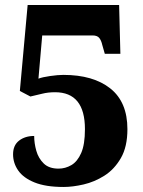

<svg xmlns="http://www.w3.org/2000/svg" viewBox="-20 -734 568 764"><path d="M233 10Q162 10 117.5 -8Q73 -26 52.5 -55.5Q32 -85 32 -120Q32 -156 56 -174.5Q80 -193 116 -193Q116 -164 124.5 -134Q133 -104 154 -83.5Q175 -63 213 -63Q240 -63 264 -77Q288 -91 303 -125Q318 -159 318 -220Q318 -367 199 -367Q171 -367 147.5 -361Q124 -355 101 -350L59 -372L90 -714H454L459 -520H397L387 -555Q383 -573 375 -583Q367 -593 348 -593H148L133 -421Q148 -427 179.5 -431.5Q211 -436 232 -436Q351 -436 419 -382Q487 -328 487 -220Q487 -150 461 -105Q435 -60 395.5 -35Q356 -10 312.5 0Q269 10 233 10Z"/></svg>

Font: Noto Serif Armenian SemiCondensed ExtraBold
Style: Regular
Weight: 800
Width: 4
Designer: Monotype Design Team
Foundry: Monotype Imaging Inc.
Version: Version 2.008; ttfautohint (v1.8.4.7-5d5b)